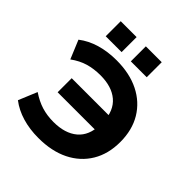

<svg xmlns="http://www.w3.org/2000/svg" viewBox="-242 -1086 1265 1265"><g transform="rotate(45 390.5 -453.0)"><path d="M317 11Q236 11 167 -9.5Q98 -30 46 -70L100 -200Q152 -165 202.5 -149.5Q253 -134 313 -134Q420 -134 481 -185.5Q542 -237 544 -337L576 -292H194V-423H577L545 -368Q541 -469 480.5 -520Q420 -571 315 -571Q254 -571 202.5 -556Q151 -541 100 -504L46 -634Q99 -675 168.5 -695.5Q238 -716 320 -716Q442 -716 531 -671.5Q620 -627 669 -545.5Q718 -464 718 -352Q718 -241 669 -159.5Q620 -78 530.5 -33.5Q441 11 317 11ZM391 -777V-917H539V-777ZM157 -777V-917H305V-777Z"/></g></svg>

Font: Nunito Sans 10pt SemiExpanded ExtraBold
Style: Regular
Weight: 800
Width: 6
Designer: Vernon Adams
Foundry: Vernon Adams
Version: Version 3.101;gftools[0.9.27]